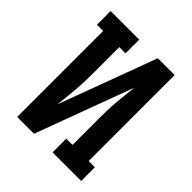

<svg xmlns="http://www.w3.org/2000/svg" viewBox="-200 -868 1001 1001"><g transform="rotate(45 300.0 -367.5)"><path d="M87 0V-634H41V-735H252V-634H206V-441Q206 -410 205 -379Q204 -348 201.5 -317.5Q199 -287 195.5 -256Q192 -225 189 -195L389 -735H513V-101H559V0H348V-101H394V-294Q394 -325 395 -356Q396 -387 398.5 -417.5Q401 -448 404.5 -479Q408 -510 411 -540L211 0Z"/></g></svg>

Font: Iosevka HT Extended
Style: Bold
Weight: 700
Width: 7
Monospace: yes
Designer: Belleve Invis
Foundry: Belleve Invis
Version: Version 32.3.0; ttfautohint (v1.8.4)